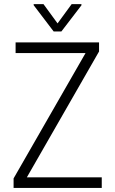

<svg xmlns="http://www.w3.org/2000/svg" viewBox="-20 -918 562 938"><path d="M111.3 -51.8H477.1V0H46.4V-46.4L397.9 -658.7H56.2V-710.9H463.9V-666.5ZM261.2 -803.7 330.1 -897.9H377.9V-892.1L279.8 -764.2H242.2L144.5 -892.6V-897.9H192.4Z"/></svg>

Font: MAUL Condensed Light
Style: Light
Weight: 300
Designer: MAUL
Version: Version 2.137; 2017; ttfautohint (v1.8.3)